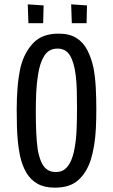

<svg xmlns="http://www.w3.org/2000/svg" viewBox="-20 -860 521 885"><path d="M233 5Q185 5 153 -13Q121 -31 101.5 -64Q82 -97 72 -143Q66 -173 62.5 -206.5Q59 -240 58 -278.5Q57 -317 57 -357Q57 -383 58 -408Q59 -433 61 -457.5Q63 -482 66.5 -505.5Q70 -529 75 -551Q92 -618 133 -661.5Q174 -705 250 -705Q300 -705 332 -685Q364 -665 382.5 -629Q401 -593 411 -547Q419 -504 421.5 -455Q424 -406 424 -355Q424 -311 422 -269.5Q420 -228 414 -191Q408 -154 398 -122Q379 -64 340.5 -29.5Q302 5 233 5ZM237 -67Q263 -67 279.5 -80.5Q296 -94 307 -118.5Q318 -143 324 -178Q331 -215 333 -261.5Q335 -308 335 -360Q335 -403 334 -442.5Q333 -482 329 -513Q322 -571 303 -603.5Q284 -636 245 -636Q205 -636 184 -602.5Q163 -569 155 -513Q152 -495 150 -475Q148 -455 147 -434Q146 -413 145.5 -390.5Q145 -368 145 -345Q145 -295 147 -250Q149 -205 154 -170Q160 -137 170 -114Q180 -91 196.5 -79Q213 -67 237 -67ZM108 -840 181 -835 179 -753H111ZM308 -840 381 -835 379 -753H311Z"/></svg>

Font: Truculenta Medium
Style: Regular
Weight: 500
Version: Version 1.002